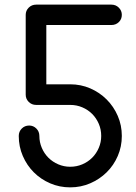

<svg xmlns="http://www.w3.org/2000/svg" viewBox="-20 -794 588 829"><path d="M283 15Q237 15 196.5 -2.5Q156 -20 126 -50Q96 -80 78.5 -120.5Q61 -161 61 -207Q61 -226 74 -239Q87 -252 106 -252Q124 -252 137 -239Q150 -226 150 -207Q150 -180 160.5 -155.5Q171 -131 189 -113Q207 -95 231.5 -84.5Q256 -74 283 -74Q311 -74 335.5 -84.5Q360 -95 378 -113Q396 -131 406.5 -155.5Q417 -180 417 -207Q417 -235 406.5 -259.5Q396 -284 378 -302Q360 -320 335.5 -330.5Q311 -341 283 -341H136Q117 -341 104 -354Q91 -367 91 -385V-730Q91 -748 104 -761Q117 -774 136 -774H461Q480 -774 493 -761Q506 -748 506 -730Q506 -711 493 -698.5Q480 -686 461 -686H180V-430H283Q329 -430 369.5 -412.5Q410 -395 440.5 -364.5Q471 -334 488.5 -293.5Q506 -253 506 -207Q506 -161 488.5 -120.5Q471 -80 440.5 -50Q410 -20 369.5 -2.5Q329 15 283 15Z"/></svg>

Font: Hanken
Style: Book
Weight: 400
Designer: Alfredo Marco Pradil
Foundry: Hanken Design Co.
Version: Version 2.06 2014